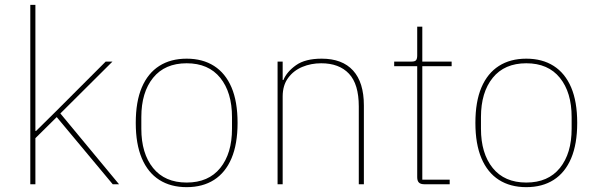

<svg xmlns="http://www.w3.org/2000/svg" viewBox="-20 -760 2461 792"><path d="M105 0V-740H126V-299V-220H129L209 -299L416 -506H444L229 -292L471 0H445L214 -277L126 -190V0Z M750 12Q684 12 637 -18Q590 -48 565 -107Q540 -166 540 -253Q540 -341 565 -399.5Q590 -458 637 -488Q684 -518 750 -518Q816 -518 863 -488Q910 -458 935 -399.5Q960 -341 960 -253Q960 -166 935 -107Q910 -48 863 -18Q816 12 750 12ZM750 -7Q840 -7 888.5 -67Q937 -127 937 -229V-277Q937 -379 888.5 -439Q840 -499 750 -499Q660 -499 611.5 -439Q563 -379 563 -277V-229Q563 -127 611.5 -67Q660 -7 750 -7Z M1146 0H1125V-506H1146V-430H1149Q1163 -464 1201 -491Q1239 -518 1307 -518Q1392 -518 1436.5 -469Q1481 -420 1481 -325V0H1460V-321Q1460 -413 1419.5 -456Q1379 -499 1305 -499Q1263 -499 1227 -484Q1191 -469 1168.5 -438.5Q1146 -408 1146 -362Z M1835 0H1730Q1715 0 1708 -7Q1701 -14 1701 -29V-487H1606V-506H1678Q1692 -506 1696.5 -512Q1701 -518 1701 -531V-650H1722V-506H1843V-487H1722V-19H1835Z M2151 12Q2085 12 2038 -18Q1991 -48 1966 -107Q1941 -166 1941 -253Q1941 -341 1966 -399.5Q1991 -458 2038 -488Q2085 -518 2151 -518Q2217 -518 2264 -488Q2311 -458 2336 -399.5Q2361 -341 2361 -253Q2361 -166 2336 -107Q2311 -48 2264 -18Q2217 12 2151 12ZM2151 -7Q2241 -7 2289.5 -67Q2338 -127 2338 -229V-277Q2338 -379 2289.5 -439Q2241 -499 2151 -499Q2061 -499 2012.5 -439Q1964 -379 1964 -277V-229Q1964 -127 2012.5 -67Q2061 -7 2151 -7Z"/></svg>

Font: IBM Plex Sans Thin
Style: Regular
Weight: 250
Designer: Mike Abbink, Paul van der Laan, Pieter van Rosmalen
Foundry: Bold Monday
Version: Version 3.201